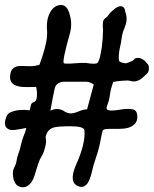

<svg xmlns="http://www.w3.org/2000/svg" viewBox="-20 -748 630 787"><path d="M127.9 -391.6Q109.4 -391.6 89.8 -391.1Q70.3 -390.6 54.7 -394.5Q18.6 -402.3 21.5 -436.5Q23.4 -481.4 73.2 -477.5Q85 -476.6 103.5 -476.6Q122.1 -476.6 141.6 -482.4Q176.8 -577.1 172.9 -622.1Q168.9 -667 185.5 -697.3Q202.1 -727.5 230.5 -727.5Q256.8 -727.5 266.6 -684.6Q277.3 -648.4 265.6 -607.4Q235.4 -501 241.2 -489.3Q243.2 -486.3 267.6 -487.3Q319.3 -491.2 331.1 -490.2Q373 -483.4 379.4 -490.2Q385.7 -497.1 390.1 -516.1Q394.5 -535.2 397.5 -556.6Q402.3 -593.8 402.3 -627Q400.4 -643.6 401.9 -655.8Q403.3 -668 411.6 -673.3Q419.9 -678.7 424.3 -686Q428.7 -693.4 439.5 -703.1Q466.8 -728.5 482.4 -720.7Q490.2 -716.8 491.7 -708Q493.2 -699.2 496.1 -691.4Q503.9 -664.1 490.2 -632.8Q481.4 -613.3 478.5 -590.8Q475.6 -568.4 472.2 -555.7Q468.8 -543 467.3 -524.4Q465.8 -505.9 467.8 -500Q470.7 -491.2 496.1 -488.3Q528.3 -498 532.2 -507.8Q552.7 -516.6 574.2 -498Q582 -488.3 586.4 -483.9Q590.8 -479.5 590.3 -466.3Q589.8 -453.1 582.5 -446.3Q575.2 -439.5 562.5 -427.7Q539.1 -409.2 515.6 -416Q510.7 -418 501 -418Q491.2 -418 480.5 -417Q455.1 -415 444.3 -412.1Q433.6 -383.8 430.7 -360.4Q427.7 -336.9 420.9 -320.3Q414.1 -303.7 418.9 -299.3Q423.8 -294.9 436 -294.9Q448.2 -294.9 461.4 -296.9Q474.6 -298.8 488.3 -300.8Q522.5 -303.7 532.7 -296.4Q543 -289.1 543 -269.5Q543 -250 531.7 -239.3Q520.5 -228.5 504.9 -224.1Q489.3 -219.7 463.9 -219.7H427.7Q406.2 -219.7 402.3 -214.4Q398.4 -209 392.6 -175.3Q386.7 -141.6 374.5 -105.5Q362.3 -69.3 358.4 -51.3Q354.5 -33.2 350.1 -20.5Q345.7 -7.8 339.8 2Q324.2 23.4 304.7 16.6Q258.8 2.9 292 -73.2Q331.1 -160.2 326.2 -213.9Q324.2 -230.5 267.6 -230.5Q216.8 -230.5 199.2 -225.1Q181.6 -219.7 173.3 -204.1Q165 -188.5 168 -178.2Q170.9 -168 165 -144.5Q159.2 -121.1 150.9 -107.9Q142.6 -94.7 138.2 -81.5Q133.8 -68.4 129.4 -54.2Q125 -40 121.1 -26.9Q117.2 -13.7 109.4 -2Q88.9 26.4 61.5 17.6Q37.1 9.8 33.2 -28.3Q31.2 -48.8 38.6 -62Q45.9 -75.2 47.9 -88.9Q49.8 -102.5 54.2 -114.3Q58.6 -126 62.5 -140.6Q70.3 -173.8 75.2 -186.5Q84 -206.1 87.9 -223.6Q64.5 -218.8 43.9 -215.8Q23.4 -212.9 13.2 -219.2Q2.9 -225.6 1 -235.8Q-1 -246.1 2 -256.8Q7.8 -283.2 26.4 -289.1Q59.6 -301.8 101.6 -295.9Q105.5 -309.6 106.9 -317.9Q108.4 -326.2 119.1 -329.6Q129.9 -333 131.3 -353.5Q132.8 -374 127.9 -391.6ZM186.5 -293.9Q213.9 -308.6 240.2 -293.9Q256.8 -282.2 271.5 -283.2Q286.1 -284.2 304.2 -292Q322.3 -299.8 336.9 -299.8L364.3 -401.4Q348.6 -413.1 332 -413.1Q287.1 -413.1 241.2 -413.1Q220.7 -412.1 209 -397.5Q204.1 -390.6 196.3 -347.2Q188.5 -303.7 186.5 -293.9Z"/></svg>

Font: Creepster
Style: Regular
Weight: 400
Designer: Font Diner, Inc
Foundry: Font Diner, Inc
Version: Version 1.002